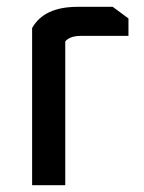

<svg xmlns="http://www.w3.org/2000/svg" viewBox="-20 -542 422 562"><path d="M74 0V-460Q109 -522 207 -522H310L356 -488V-437H217Q185 -437 171 -421V0Z"/></svg>

Font: Oxanium Medium
Style: Regular
Weight: 500
Designer: Severin Meyer
Version: Version 1.001